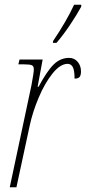

<svg xmlns="http://www.w3.org/2000/svg" viewBox="-20 -786 361 806"><path d="M112 -428Q122 -481 122 -495Q122 -508 114 -512Q106 -516 77 -516H57L62 -536H159L138 -422H142Q178 -489 206 -516Q234 -543 270 -543Q292 -543 306 -526.5Q320 -510 320 -486Q320 -471 314.5 -463.5Q309 -456 293 -456Q293 -491 285.5 -504.5Q278 -518 264 -518Q233 -518 200.5 -477.5Q168 -437 142.5 -376.5Q117 -316 105 -260L49 0H21ZM203 -614Q259 -697 291 -766H321V-758Q302 -723 273 -680Q244 -637 217 -606H202Z"/></svg>

Font: Noto Serif CondThin
Style: Italic
Weight: 250
Width: 3
Italic angle: -12°
Designer: Monotype Design Team
Foundry: Monotype Imaging Inc.
Version: Version 1.001